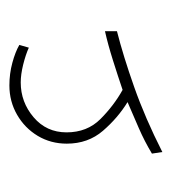

<svg xmlns="http://www.w3.org/2000/svg" viewBox="2 -348 371 415"><g transform="rotate(-90 187.5 -140.5)"><path d="M108.9 -182.1Q108.9 -137.7 137.7 -108.9Q166.5 -80.1 200.7 -61Q229.5 -70.8 264.4 -81.8Q299.3 -92.8 327.6 -99.1V-73.2Q273.9 -59.6 206.8 -35.9Q139.6 -12.2 66.4 24.9L63 2.4Q89.8 -13.7 117.9 -25.9Q146 -38.1 174.3 -50.3Q140.1 -71.3 112.3 -103.5Q84.5 -135.7 84.5 -181.6Q84.5 -216.3 101.3 -244.4Q118.2 -272.5 147 -289.1Q175.8 -305.7 210.4 -305.7Q235.8 -305.7 259.3 -299.3Q282.7 -293 297.9 -284.2L292 -263.7Q276.9 -270.5 255.4 -275.9Q233.9 -281.2 216.8 -281.2Q174.3 -281.2 141.6 -253.4Q108.9 -225.6 108.9 -182.1Z"/></g></svg>

Font: Vazirmatn FD NL Thin
Style: Regular
Weight: 100
Designer: Saber Rastikerdar
Foundry: Saber Rastikerdar
Version: Version 33.003